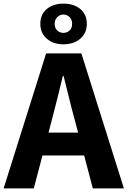

<svg xmlns="http://www.w3.org/2000/svg" viewBox="-26 -1037 702 1057"><path d="M-6 0 228 -743H422L656 0H485L385 -379Q369 -436 354 -498.5Q339 -561 324 -619H320Q306 -560 290.5 -498Q275 -436 260 -379L160 0ZM146 -181V-307H502V-181ZM323 -793Q267 -793 231.5 -824Q196 -855 196 -906Q196 -958 231.5 -987.5Q267 -1017 323 -1017Q380 -1017 416 -987.5Q452 -958 452 -906Q452 -855 416 -824Q380 -793 323 -793ZM323 -856Q343 -856 357 -869Q371 -882 371 -906Q371 -929 357 -943Q343 -957 323 -957Q304 -957 289.5 -943Q275 -929 275 -906Q275 -882 289.5 -869Q304 -856 323 -856Z"/></svg>

Font: Noto Sans TC ExtraBold
Style: Regular
Weight: 800
Designer: Ryoko NISHIZUKA  (kana, bopomofo & ideographs); Paul D. Hunt (Latin, Greek & Cyrillic); Sandoll Communications , Soo-you
Foundry: Adobe
Version: Version 2.004-H2;hotconv 1.0.118;makeotfexe 2.5.65603